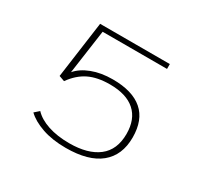

<svg xmlns="http://www.w3.org/2000/svg" viewBox="-148 -892 1146 1095"><g transform="rotate(30 425.0 -344.5)"><path d="M401 11Q312 11 245 -12.2Q178 -35.5 140.5 -72L170.5 -98.5Q204 -62.5 264.5 -42.2Q325 -22 405 -22Q527 -22 594.5 -74.2Q662 -126.5 662 -231Q662 -327.5 605.2 -378.2Q548.5 -429 439.5 -429Q357.5 -429 301.5 -401.8Q245.5 -374.5 202.5 -314L166 -327L217.5 -700H676.5V-668H252.5L211.5 -378Q244 -416.5 303.2 -439.2Q362.5 -462 439.5 -462Q569 -462 635.8 -404.2Q702.5 -346.5 702.5 -231Q702.5 -114 626.2 -51.5Q550 11 401 11Z"/></g></svg>

Font: League Mono Wide Thin
Style: Regular
Weight: 100
Width: 8
Designer: Tyler Finck
Foundry: The League of Moveable Type / Tyler Finck
Version: Version 2.210